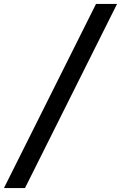

<svg xmlns="http://www.w3.org/2000/svg" viewBox="-57 -796 615 976"><path d="M-37 160 431 -776H538L70 160Z"/></svg>

Font: Inclusive Sans Medium
Style: Italic
Weight: 500
Italic angle: -7°
Designer: Olivia King
Foundry: Olivia King
Version: Version 2.004